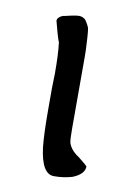

<svg xmlns="http://www.w3.org/2000/svg" viewBox="-60 -481 366 529"><g transform="rotate(10 123.0 -216.5)"><path d="M156 -92Q162 -72 185 -57Q191 -52 197.5 -47Q204 -42 211 -35Q211 -13 178 0Q154 7 129 7Q128 7 127 7Q93 7 84 -66Q82 -84 81 -110.5Q80 -137 80 -172V-231Q80 -244 81 -272Q81 -300 80 -321Q79 -342 77 -358Q73 -368 69 -382.5Q65 -397 60 -416Q60 -426 75 -432Q77 -432 98 -437Q112 -440 119 -440Q130 -440 138 -432Q141 -427 143.5 -423Q146 -419 148 -414Q151 -410 153 -364Q154 -351 154 -333V-131Q154 -102 156 -92Z"/></g></svg>

Font: New Athena Unicode
Style: Regular
Weight: 400
Designer: J. Rusten 1997; rev. by R. Hancock 2001, 2002, rev. by D. Mastronarde 2002-2021
Foundry: GreekKeys New Athena Unicode
Version: Version 5.008